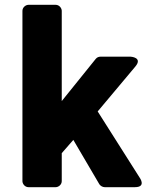

<svg xmlns="http://www.w3.org/2000/svg" viewBox="-20 -751 655 796"><path d="M73 0C73 11 83 25 98 25H211C222 25 236 15 236 0V-116L284 -171L392 13C396 19 405 25 414 25H539C587 25 560 -13 560 -13L385 -289L541 -475C573 -513 522 -516 522 -516H396C389 -516 382 -513 377 -507L236 -332V-706C236 -717 226 -731 211 -731H98C87 -731 73 -721 73 -706Z"/></svg>

Font: Falling Sky
Style: Blk
Weight: 900
Designer: Paul D. Hunt
Foundry: Adobe Systems Incorporated
Version: Version 1.02